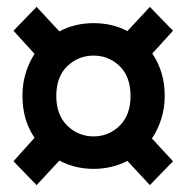

<svg xmlns="http://www.w3.org/2000/svg" viewBox="-20 -623 540 556"><path d="M45 -346Q45 -381 54.5 -411.5Q64 -442 80 -467L19 -534L86 -603L152 -532Q174 -544 199 -550Q224 -556 251 -556Q305 -556 349 -533L414 -603L481 -534L421 -468Q438 -443 447.5 -412.5Q457 -382 457 -346Q457 -310 447 -278.5Q437 -247 420 -222L481 -156L414 -87L349 -157Q304 -134 251 -134Q197 -134 152 -158L86 -87L19 -156L80 -224Q45 -275 45 -346ZM143 -345Q143 -290 175 -259Q207 -228 251 -228Q295 -228 326.5 -259Q358 -290 358 -345Q358 -401 326.5 -431.5Q295 -462 251 -462Q207 -462 175 -431.5Q143 -401 143 -345Z"/></svg>

Font: Radio Canada Condensed Medium
Style: Regular
Weight: 500
Width: 3
Designer: Charles Daoud, Etienne Aubert Bonn, Alexandre Saumier Demers, Jacques Le Bailly
Foundry: Radio-Canada
Version: Version 2.104; ttfautohint (v1.8.4.7-5d5b);gftools[0.9.28.de